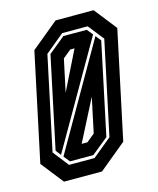

<svg xmlns="http://www.w3.org/2000/svg" viewBox="-129 -775 700 851"><g transform="rotate(-15 221.0 -350.0)"><path d="M58.5 0 -22.5 -103 82.5 -597 207.5 -700H382L463 -597L358 -103L233 0ZM99.5 -66H216.5L304 -138L395 -566L338 -638H221L134 -566L43 -138ZM58 -142 147 -562 223 -624H330L352 -597L76.5 -118ZM107.5 -80 85 -108 360 -587 380 -562 291 -142 214.5 -80ZM167.5 -378.5 256.5 -558.5H237L199.5 -528ZM177.5 -141.5H204L241 -172L275 -332Z"/></g></svg>

Font: Tourney Condensed Regular
Style: Bold Italic
Weight: 700
Width: 3
Italic angle: -12°
Designer: Tyler Finck
Foundry: Etcetera Type Co
Version: Version 1.010; ttfautohint (v1.8.3)